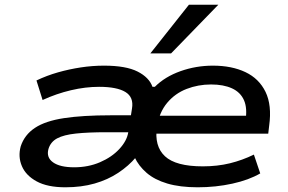

<svg xmlns="http://www.w3.org/2000/svg" viewBox="-20 -787 1225 816"><path d="M258 9Q182 9 136 -16Q90 -41 73 -81Q56 -121 68 -165Q84 -214 128.5 -243.5Q173 -273 252.5 -285Q332 -297 450 -297H563L553 -225H433Q355 -225 303 -219.5Q251 -214 223 -199Q195 -184 186 -154Q176 -118 205.5 -97Q235 -76 295 -76Q355 -76 405 -97.5Q455 -119 487 -153.5Q519 -188 525 -224L541 -326Q549 -374 513 -396Q477 -418 401 -418Q343 -418 281.5 -403.5Q220 -389 161 -362L135 -445Q179 -466 226.5 -479.5Q274 -493 323.5 -500.5Q373 -508 422 -508Q515 -508 564.5 -483Q614 -458 628 -418H638Q681 -461 747 -484.5Q813 -508 885 -508Q965 -508 1023 -480.5Q1081 -453 1108.5 -396.5Q1136 -340 1124 -253L1120 -219H616L628 -295H1051L1023 -272Q1032 -327 1017 -361Q1002 -395 966 -411.5Q930 -428 877 -428Q822 -428 773 -409Q724 -390 690.5 -350Q657 -310 647 -249V-248Q635 -166 681 -123Q727 -80 842 -80Q904 -80 957 -93Q1010 -106 1059 -130L1086 -50Q1038 -22 967.5 -6.5Q897 9 820 9Q745 9 691 -7Q637 -23 603 -52.5Q569 -82 552 -119H558Q527 -82 482.5 -52.5Q438 -23 382 -7Q326 9 258 9ZM619 -560 783 -767H908L707 -560Z"/></svg>

Font: Nunito Sans 7pt Expanded SemiBold
Style: Italic
Weight: 600
Width: 7
Italic angle: -9°
Designer: Vernon Adams
Foundry: Vernon Adams
Version: Version 3.101;gftools[0.9.27]